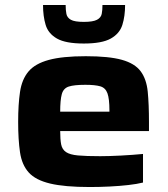

<svg xmlns="http://www.w3.org/2000/svg" viewBox="-20 -744 676 772"><path d="M341 8Q240 8 181.5 -6Q123 -20 95.5 -50.5Q68 -81 60.5 -131.5Q53 -182 53 -254Q53 -324 60.5 -374.5Q68 -425 94.5 -456.5Q121 -488 176 -503Q231 -518 325 -518Q418 -518 470 -503.5Q522 -489 545.5 -457.5Q569 -426 574 -375.5Q579 -325 579 -253V-217H222Q222 -183 226 -163Q230 -143 245.5 -132.5Q261 -122 293.5 -119Q326 -116 383 -116Q418 -116 466 -118.5Q514 -121 555 -125V-10Q531 -4 496 0Q461 4 420.5 6Q380 8 341 8ZM222 -295H420V-300Q420 -347 412 -369Q404 -391 383 -397Q362 -403 323 -403Q278 -403 256.5 -396Q235 -389 228.5 -365.5Q222 -342 222 -295ZM317 -569Q244 -569 209 -589Q174 -609 163.5 -644Q153 -679 153 -724H244Q244 -703 247 -688Q250 -673 265 -664.5Q280 -656 317 -656Q354 -656 370 -664.5Q386 -673 389 -688Q392 -703 392 -724H483Q483 -679 472 -644Q461 -609 425.5 -589Q390 -569 317 -569Z"/></svg>

Font: Saira Expanded
Style: Bold
Weight: 700
Width: 7
Designer: Hector Gatti with collaboration of the Omnibus-Type team
Foundry: Omnibus-Type
Version: Version 1.100; ttfautohint (v1.8.3)